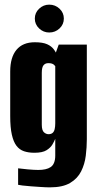

<svg xmlns="http://www.w3.org/2000/svg" viewBox="-20 -687 424 827"><path d="M195 120Q179 120 157 118.5Q135 117 113.5 115.5Q92 114 76.5 112Q61 110 58 109V38Q72 40 99.5 42.5Q127 45 145 45Q162 45 175.5 42Q189 39 198.5 32.5Q208 26 213 13.5Q218 1 218 -17V-89Q214 -79 206 -65Q198 -51 180.5 -40Q163 -29 128 -29Q103 -29 83.5 -35.5Q64 -42 51 -59Q38 -76 31 -107Q24 -138 24 -187V-379Q24 -440 51 -472.5Q78 -505 130 -505Q164 -505 183 -496.5Q202 -488 212.5 -473.5Q223 -459 230 -440L212 -437L233 -495H354V-87Q354 -53 349.5 -16.5Q345 20 329.5 51Q314 82 282 101Q250 120 195 120ZM189 -109Q200 -109 206.5 -114.5Q213 -120 215.5 -131Q218 -142 218 -156V-402Q216 -405 212.5 -408Q209 -411 203.5 -413Q198 -415 188 -415Q175 -415 167.5 -406Q160 -397 160 -373V-150Q160 -137 162.5 -129Q165 -121 169.5 -117Q174 -113 179 -111Q184 -109 189 -109ZM192 -547Q167 -547 148.5 -564.5Q130 -582 130 -607Q130 -632 148.5 -649.5Q167 -667 192 -667Q218 -667 236.5 -649.5Q255 -632 255 -607Q255 -582 236.5 -564.5Q218 -547 192 -547Z"/></svg>

Font: Alumni Sans ExtraBold
Style: Regular
Weight: 800
Designer: Robert E. Leuschke
Foundry: Robert E. Leuschke
Version: Version 1.018